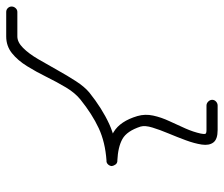

<svg xmlns="http://www.w3.org/2000/svg" viewBox="-70 -528 704 603"><g transform="rotate(-90 281.5 -226.0)"><path d="M546 -558Q553 -558 558 -553Q563 -548 563 -541Q563 -534 558 -528.5Q553 -523 546 -523Q527 -523 507.5 -523Q488 -523 469 -523Q451 -523 433 -505Q415 -487 398 -458Q381 -429 363.5 -397.5Q346 -366 328.5 -339Q311 -312 293 -297Q293 -297 293 -297Q293 -297 293 -297Q293 -297 293 -297Q243 -257 194 -234.5Q145 -212 81 -209Q73 -208 68.5 -213.5Q64 -219 64 -226Q64 -233 68 -238.5Q72 -244 81 -243Q135 -241 169 -220.5Q203 -200 219 -146Q219 -146 219 -146Q219 -146 219 -146Q226 -122 220.5 -96.5Q215 -71 203 -45.5Q191 -20 180 5Q169 30 164 53Q162 63 163 67Q164 71 175 71Q194 71 213.5 71Q233 71 252 71Q252 71 252 71Q252 71 252 71Q259 71 264.5 76.5Q270 82 270 89Q270 96 264.5 101Q259 106 252 106Q233 106 213.5 106Q194 106 175 106Q146 106 136 92.5Q126 79 129.5 56Q133 33 143 6Q153 -21 164.5 -48.5Q176 -76 183 -99Q190 -122 186 -136Q186 -136 186 -136Q186 -136 186 -136Q172 -179 147 -193Q122 -207 79 -209Q71 -209 67 -214.5Q63 -220 62 -226Q62 -232 66.5 -237.5Q71 -243 79 -243Q137 -247 181 -267.5Q225 -288 271 -325Q271 -325 271 -325Q271 -325 271 -325Q292 -342 309 -370.5Q326 -399 342 -431.5Q358 -464 376 -493Q394 -522 416.5 -540Q439 -558 469 -558Q488 -558 507.5 -558Q527 -558 546 -558Q546 -558 546 -558Q546 -558 546 -558Z"/></g></svg>

Font: FRB American Cursive
Style: Italic
Weight: 400
Italic angle: -25°
Version: Version 2.0;Modular Font Editor K font №1